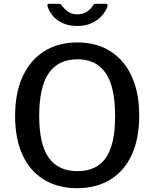

<svg xmlns="http://www.w3.org/2000/svg" viewBox="-20 -974 807 1004"><path d="M384 10Q283 10 210 -34.5Q137 -79 98 -163.5Q59 -248 59 -368Q59 -489 99 -575Q139 -661 212 -706.5Q285 -752 385 -752Q484 -752 556.5 -706.5Q629 -661 668.5 -575.5Q708 -490 708 -369Q708 -249 669 -164.5Q630 -80 557 -35Q484 10 384 10ZM385 -79Q485 -79 533.5 -148.5Q582 -218 582 -368Q582 -520 532.5 -592Q483 -664 385 -664Q285 -664 235 -591.5Q185 -519 185 -368Q185 -219 235 -149Q285 -79 385 -79ZM532 -954Q546 -954 542 -941Q533 -914 511.5 -890.5Q490 -867 458 -852.5Q426 -838 384 -838Q344 -838 311.5 -851.5Q279 -865 258 -889Q237 -913 228 -943Q227 -946 228.5 -950Q230 -954 235 -954H287Q294 -954 297 -952Q300 -950 304 -944Q311 -935 321.5 -924.5Q332 -914 347.5 -906.5Q363 -899 384 -899Q414 -899 435 -913.5Q456 -928 466 -945Q469 -951 472 -952.5Q475 -954 480 -954Z"/></svg>

Font: Libre Franklin Medium
Style: Regular
Weight: 500
Designer: Pablo Impallari, Rodrigo Fuenzalida, Nhung Nguyen
Foundry: Impallari Type
Version: Version 3.000